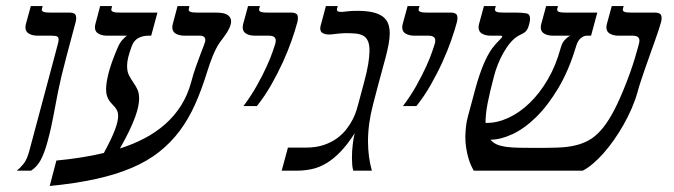

<svg xmlns="http://www.w3.org/2000/svg" viewBox="-20 -560 2212 630"><path d="M136.2 -96.2Q126 -58.1 113.8 -35.4Q101.6 -12.7 82 0H34.7Q45.9 -8.3 57.1 -22.2Q68.4 -36.1 76.2 -64.9L162.6 -388.2Q166.5 -403.8 169.4 -414.1Q172.4 -424.3 172.4 -430.2Q172.4 -438 167.2 -440.4Q162.1 -442.9 149.4 -442.9H104Q86.4 -442.9 75 -449.5Q63.5 -456.1 63.5 -470.2Q63.5 -475.1 64.9 -481L81.1 -540H120.1L117.7 -531.7Q117.2 -530.8 117.2 -528.3Q117.2 -523.4 123.3 -521Q129.4 -518.6 147.9 -518.6H210.9Q218.3 -518.6 224.1 -515.1Q230 -511.7 230 -500.5Q230 -494.1 228 -486.8L199.2 -378.9Q189 -340.8 182.1 -312Q175.3 -283.2 170.7 -260.3Q166 -237.3 162.6 -218.3Q159.2 -199.2 155.5 -180.7Q151.9 -162.1 147.5 -141.8Q143.1 -121.6 136.2 -96.2Z M365.7 -402.8Q373 -419.9 381.8 -429.4Q390.6 -439 396.5 -442.9H332Q314.5 -442.9 303 -449.5Q291.5 -456.1 291.5 -470.2Q291.5 -475.1 293 -481L308.6 -540H347.7L345.7 -531.7Q345.2 -530.3 345.2 -528.3Q345.2 -523.4 351.6 -521Q357.9 -518.6 376 -518.6H496.6L476.1 -442.9H466.8Q448.2 -442.9 433.8 -435.1Q419.4 -427.2 412.6 -409.2Q404.3 -387.2 400.6 -371.6Q397 -356 397 -343.8Q397 -325.2 403.1 -313.2Q409.2 -301.3 416.7 -290.5Q424.3 -279.8 430.4 -267.6Q436.5 -255.4 436.5 -236.3Q436.5 -224.6 433.3 -209.5Q430.2 -194.3 422.9 -174.6Q415.5 -154.8 403.6 -129.6Q391.6 -104.5 373.5 -72.8Q416.5 -86.4 453.9 -106Q491.2 -125.5 521.5 -152.1Q551.8 -178.7 573.7 -213.1Q595.7 -247.6 607.4 -291Q613.8 -315.4 621.8 -338.4Q629.9 -361.3 637 -379.9Q644 -398.4 648.9 -411.1Q653.8 -423.8 653.8 -427.7Q653.8 -442.9 636.2 -442.9H585.9Q568.4 -442.9 556.9 -449.5Q545.4 -456.1 545.4 -470.2Q545.4 -475.1 546.9 -481L562.5 -540H601.6L599.6 -531.7Q599.1 -530.3 599.1 -528.3Q599.1 -523.4 605.5 -521Q611.8 -518.6 629.9 -518.6H689.5Q716.8 -518.6 727.5 -510.5Q738.3 -502.4 738.3 -490.2Q738.3 -481 733.9 -470.9Q729.5 -460.9 723.4 -451.4Q717.3 -441.9 711.2 -434.1Q705.1 -426.3 701.7 -421.4Q695.3 -412.6 689.5 -401.1Q683.6 -389.6 678.2 -376.7Q672.9 -363.8 668.2 -350.1Q663.6 -336.4 659.7 -324.2Q641.6 -265.6 620.1 -217.5Q598.6 -169.4 569.6 -130.6Q540.5 -91.8 502.2 -61.5Q463.9 -31.2 412.4 -9.3Q360.8 12.7 294.4 27.3Q228 42 143.1 50.3L165 -33.2Q206.1 -37.1 245.1 -43.2Q284.2 -49.3 320.8 -58.1Q334 -82.5 343 -101.3Q352.1 -120.1 357.4 -134.8Q362.8 -149.4 365.2 -160.2Q367.7 -170.9 367.7 -179.2Q367.7 -189.5 364.7 -196Q361.8 -202.6 357.4 -208Q353 -213.4 347.9 -218.5Q342.8 -223.6 338.4 -230Q334 -236.3 331.1 -245.4Q328.1 -254.4 328.1 -268.1Q328.1 -287.6 336.2 -319.8Q344.2 -352.1 365.7 -402.8Z M778.8 -211.9Q804.2 -245.6 823.2 -279.8Q842.3 -314 855.2 -342.5Q868.2 -371.1 874.8 -390.9Q881.3 -410.6 882.8 -415Q884.8 -421.4 884.8 -427.2Q884.8 -442.9 862.3 -442.9H816.9Q799.3 -442.9 787.8 -449.5Q776.4 -456.1 776.4 -470.2Q776.4 -475.1 777.8 -481L793.9 -540H833L830.6 -531.7Q830.1 -530.3 830.1 -528.3Q830.1 -523.4 836.4 -521Q842.8 -518.6 860.8 -518.6H938.5Q945.8 -518.6 951.7 -515.1Q957.5 -511.7 957.5 -500.5Q957.5 -494.1 955.6 -486.8Q948.7 -460.9 936.8 -426.8Q924.8 -392.6 908 -355.7Q891.1 -318.8 869.9 -281.5Q848.6 -244.1 822.8 -211.9Z M1073.2 -447.8Q1069.3 -447.3 1066.2 -447Q1063 -446.8 1059.6 -446.8Q1047.4 -446.8 1039.1 -451.2Q1030.8 -455.6 1030.8 -466.8Q1030.8 -470.7 1032.2 -476.1L1049.3 -540H1088.4L1085.9 -531.7Q1085.4 -530.8 1085.4 -528.8Q1085.4 -524.9 1088.6 -522.9Q1091.8 -521 1100.1 -521Q1107.4 -521 1118.4 -522.7Q1129.4 -524.4 1153.8 -524.4Q1183.6 -524.4 1203.9 -519.5Q1224.1 -514.6 1236.3 -505.4Q1248.5 -496.1 1253.7 -482.2Q1258.8 -468.3 1258.8 -450.7Q1258.8 -435.1 1255.4 -416.5Q1252 -397.9 1246.6 -376.7Q1241.2 -355.5 1234.4 -331.3Q1227.5 -307.1 1220.7 -280.8L1204.1 -217.3Q1187.5 -154.3 1187.5 -96.7Q1187.5 -44.9 1200.2 0H1139.2Q1136.7 -8.3 1135.7 -19Q1134.8 -29.8 1134.8 -42.5Q1134.8 -64.5 1137.5 -86.7Q1140.1 -108.9 1144 -123Q1120.6 -86.4 1097.7 -62.5Q1074.7 -38.6 1051.5 -24.7Q1028.3 -10.7 1004.2 -5.4Q980 0 954.6 0H904.3L924.8 -75.7H983.9Q1017.6 -75.7 1043 -84.5Q1068.4 -93.3 1086.7 -106.9Q1105 -120.6 1117.4 -137Q1129.9 -153.3 1137.7 -168.9Q1145.5 -184.6 1149.4 -197.3Q1153.3 -210 1154.8 -215.8L1174.3 -288.6Q1184.1 -324.2 1188.2 -349.9Q1192.4 -375.5 1192.4 -393.6Q1192.4 -414.6 1186.8 -426.3Q1181.2 -438 1170.9 -443.4Q1160.6 -448.7 1146.5 -450Q1132.3 -451.2 1115.2 -451.2Q1111.8 -451.2 1106.7 -450.9Q1101.6 -450.7 1095.7 -450.2Q1089.8 -449.7 1084 -449Q1078.1 -448.2 1073.2 -447.8Z M1302.2 -211.9Q1327.6 -245.6 1346.7 -279.8Q1365.7 -314 1378.7 -342.5Q1391.6 -371.1 1398.2 -390.9Q1404.8 -410.6 1406.2 -415Q1408.2 -421.4 1408.2 -427.2Q1408.2 -442.9 1385.7 -442.9H1340.3Q1322.8 -442.9 1311.3 -449.5Q1299.8 -456.1 1299.8 -470.2Q1299.8 -475.1 1301.3 -481L1317.4 -540H1356.4L1354 -531.7Q1353.5 -530.3 1353.5 -528.3Q1353.5 -523.4 1359.9 -521Q1366.2 -518.6 1384.3 -518.6H1461.9Q1469.2 -518.6 1475.1 -515.1Q1481 -511.7 1481 -500.5Q1481 -494.1 1479 -486.8Q1472.2 -460.9 1460.2 -426.8Q1448.2 -392.6 1431.4 -355.7Q1414.6 -318.8 1393.3 -281.5Q1372.1 -244.1 1346.2 -211.9Z M1819.8 -402.8Q1824.7 -420.4 1833.5 -429.4Q1842.3 -438.5 1850.6 -442.9H1794.9Q1777.3 -442.9 1765.9 -449.5Q1754.4 -456.1 1754.4 -470.2Q1754.4 -475.1 1755.9 -481L1772 -540H1811L1808.6 -531.7Q1808.1 -530.8 1808.1 -528.3Q1808.1 -523.4 1814.2 -521Q1820.3 -518.6 1838.9 -518.6H1939.9L1919.4 -442.9H1905.3Q1896 -442.9 1886 -435.1Q1876 -427.2 1870.6 -409.2Q1846.7 -329.1 1812 -271Q1777.3 -212.9 1738.8 -175.3Q1700.2 -137.7 1661.1 -119.6Q1622.1 -101.6 1589.4 -101.6Q1598.1 -91.3 1610.6 -85.9Q1623 -80.6 1641.1 -78.1Q1659.2 -75.7 1683.3 -75.2Q1707.5 -74.7 1739.7 -74.7Q1778.3 -74.7 1809.1 -75.7Q1839.8 -76.7 1865 -82.3Q1890.1 -87.9 1910.9 -99.1Q1931.6 -110.4 1950.2 -130.9Q1968.8 -151.4 1986.6 -182.6Q2004.4 -213.9 2023.4 -259.3Q2037.1 -292.5 2046.9 -319.8Q2056.6 -347.2 2062.7 -367.4Q2068.8 -387.7 2072 -399.9Q2075.2 -412.1 2076.2 -415Q2078.1 -421.4 2078.1 -427.2Q2078.1 -442.9 2055.7 -442.9H2010.3Q1992.7 -442.9 1981.2 -449.5Q1969.7 -456.1 1969.7 -470.2Q1969.7 -475.1 1971.2 -481L1987.3 -540H2026.4L2023.9 -531.7Q2023.4 -530.8 2023.4 -528.3Q2023.4 -523.4 2029.5 -521Q2035.6 -518.6 2054.2 -518.6H2131.8Q2139.2 -518.6 2145 -515.1Q2150.9 -511.7 2150.9 -500.5Q2150.9 -494.1 2148.9 -486.8Q2146.5 -477.5 2140.9 -460.7Q2135.3 -443.8 2127.9 -423.1Q2120.6 -402.3 2112.3 -379.4Q2104 -356.4 2096.4 -334.2Q2088.9 -312 2082.3 -292.5Q2075.7 -272.9 2072.3 -259.3Q2064.9 -232.4 2053 -204.8Q2041 -177.2 2026.1 -150.9Q2011.2 -124.5 1994.4 -100.6Q1977.5 -76.7 1960 -56.9Q1942.4 -37.1 1925 -22.5Q1907.7 -7.8 1892.1 0H1534.7Q1530.8 -6.3 1525.9 -16.8Q1521 -27.3 1516.8 -41.7Q1512.7 -56.2 1509.8 -73.7Q1506.8 -91.3 1506.8 -111.8Q1507.3 -127.4 1509 -144.8Q1510.7 -162.1 1516.1 -180.7L1540 -269.5Q1564.9 -360.4 1595.7 -402.3Q1601.6 -410.2 1607.4 -416.5Q1613.3 -422.9 1617.9 -427.5Q1622.6 -432.1 1625.2 -435.3Q1627.9 -438.5 1627.9 -440.4Q1627.9 -442.9 1622.1 -442.9H1590.8Q1573.2 -442.9 1561.8 -449.5Q1550.3 -456.1 1550.3 -470.2Q1550.3 -475.1 1551.8 -481L1567.9 -540H1606.9L1604.5 -531.7Q1604 -530.8 1604 -528.3Q1604 -523.4 1610.1 -521Q1616.2 -518.6 1634.8 -518.6H1675.3Q1695.8 -518.6 1707.5 -516.1Q1719.2 -513.7 1719.2 -499Q1719.2 -495.6 1718.8 -491.7Q1718.3 -487.8 1716.8 -482.4Q1714.4 -472.7 1711.7 -466.8Q1709 -460.9 1705.1 -457Q1701.2 -453.1 1695.6 -450.2Q1689.9 -447.3 1681.6 -442.9Q1668 -435.5 1655.3 -420.7Q1642.6 -405.8 1632.1 -387.2Q1621.6 -368.7 1613.5 -348.4Q1605.5 -328.1 1601.1 -310.5Q1586.9 -257.3 1579.8 -220.2Q1572.8 -183.1 1573.2 -156.7H1577.6Q1612.3 -156.7 1648.7 -173.6Q1685.1 -190.4 1718 -222.2Q1751 -253.9 1777.6 -299.6Q1804.2 -345.2 1819.8 -402.8Z"/></svg>

Font: Arian Grqi
Style: Italic
Weight: 400
Italic angle: -15°
Designer: Ruben Hakobyan (Tarumian)
Foundry: Ruben Hakobyan (Tarumian)
Version: Version 1.002